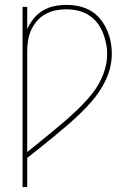

<svg xmlns="http://www.w3.org/2000/svg" viewBox="-20 -763 540 783"><path d="M72 0V-735H91V-644Q101 -667 117 -687Q133 -707 155 -720Q177 -733 201.5 -738Q226 -743 252 -743Q277 -743 302.5 -737.5Q328 -732 350 -719Q372 -706 388.5 -686Q405 -666 415.5 -642.5Q426 -619 431 -594Q436 -569 436 -543Q436 -508 425.5 -474Q415 -440 397 -409.5Q379 -379 356 -352Q333 -325 307.5 -300.5Q282 -276 255.5 -253Q229 -230 201.5 -207.5Q174 -185 146.5 -163Q119 -141 91 -119V0ZM91 -143Q117 -164 143 -185Q169 -206 194.5 -227Q220 -248 245.5 -270Q271 -292 295 -315Q319 -338 341 -363Q363 -388 380 -416.5Q397 -445 407 -477.5Q417 -510 417 -543Q417 -566 412 -589Q407 -612 398 -633.5Q389 -655 374 -673Q359 -691 339 -703Q319 -715 296 -720Q273 -725 249 -725Q227 -725 205.5 -720.5Q184 -716 164.5 -705Q145 -694 130.5 -677Q116 -660 107 -640Q98 -620 94.5 -598Q91 -576 91 -554Z"/></svg>

Font: Iosevka SS04 Thin
Style: Regular
Weight: 100
Monospace: yes
Designer: Belleve Invis
Foundry: Belleve Invis
Version: Version 19.0.0; ttfautohint (v1.8.4)